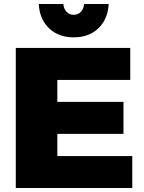

<svg xmlns="http://www.w3.org/2000/svg" viewBox="-20 -941 723 961"><path d="M59 -701H632V-541H267V-431H598V-271H267V-160H642V0H59ZM349 -867Q371 -867 385 -882Q399 -897 401 -921H524Q520 -845 472.5 -799.5Q425 -754 349 -754Q273 -754 225.5 -799.5Q178 -845 174 -921H297Q299 -897 313 -882Q327 -867 349 -867Z"/></svg>

Font: Gontserrat ExtraBold
Style: Regular
Weight: 800
Designer: Julieta Ulanovsky
Foundry: Julieta Ulanovsky
Version: Version 6.001